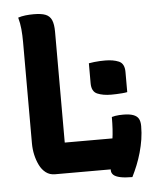

<svg xmlns="http://www.w3.org/2000/svg" viewBox="-53 -755 707 844"><g transform="rotate(-5 300.0 -333.5)"><path d="M350 -473Q362 -475 374 -476.5Q386 -478 399 -478.5Q412 -479 422 -479Q458 -479 482.5 -468.5Q507 -458 507 -421V-332Q497 -330 484 -329Q471 -328 459 -327.5Q447 -327 436 -327Q400 -327 375 -337.5Q350 -348 350 -385ZM159 0Q136 0 119 -13Q102 -26 91.5 -47.5Q81 -69 75.5 -93.5Q70 -118 70 -144Q70 -199 70 -255Q70 -311 70 -367Q70 -423 70 -479Q70 -535 70 -591Q70 -622 67.5 -648.5Q65 -675 58 -700Q73 -705 90.5 -707Q108 -709 127 -709Q161 -709 179.5 -701.5Q198 -694 206 -675.5Q214 -657 214 -624Q214 -568 214 -508.5Q214 -449 214 -386Q214 -323 214 -260.5Q214 -198 214 -135H439Q459 -135 473 -127Q487 -119 494.5 -102Q502 -85 504 -59.5Q506 -34 503 0ZM430 -229Q437 -231 445 -232.5Q453 -234 462.5 -234.5Q472 -235 481 -235Q508 -235 524.5 -229Q541 -223 548 -211Q555 -199 555 -178Q555 -148 550.5 -119.5Q546 -91 538 -62.5Q530 -34 519.5 -8Q509 18 497 42Q464 42 443.5 37.5Q423 33 414 24.5Q405 16 405 4Q405 -28 411.5 -59.5Q418 -91 424 -131Q430 -171 430 -229Z"/></g></svg>

Font: Recursive Monospace Casual
Style: Bold
Weight: 700
Version: Version 1.047